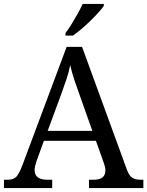

<svg xmlns="http://www.w3.org/2000/svg" viewBox="-20 -951 745 971"><path d="M0 0V-42H19Q48 -42 62.5 -57Q77 -72 95 -120L317 -714H395L621 -95Q632 -64 647.5 -53Q663 -42 692 -42H705V0H430V-42H453Q483 -42 498 -53.5Q513 -65 513 -90Q513 -98 511 -107Q509 -116 505 -127L465 -239H202L164 -134Q160 -122 157.5 -110.5Q155 -99 155 -91Q155 -66 171.5 -54Q188 -42 221 -42H244V0ZM221 -289H447L385 -464Q369 -508 356 -547Q343 -586 335 -622Q328 -586 317 -553Q306 -520 289 -473ZM311 -784Q326 -803 342 -829Q358 -855 373 -882Q388 -909 398 -931H505V-921Q496 -908 478 -888Q460 -868 437.5 -846Q415 -824 392 -804.5Q369 -785 349 -771H311Z"/></svg>

Font: Noto Serif Toto
Style: Regular
Weight: 400
Designer: Monotype Design Team
Foundry: Monotype Imaging Inc.
Version: Version 2.001